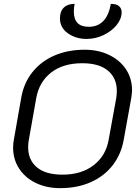

<svg xmlns="http://www.w3.org/2000/svg" viewBox="-20 -967 717 996"><path d="M48 -201Q48 -223 52 -243L90 -459Q103 -536 148 -592.5Q193 -649 262.5 -679Q332 -709 419 -709Q490 -709 546 -682Q602 -655 633.5 -607.5Q665 -560 665 -499Q665 -487 661 -459L622 -243Q609 -168 565.5 -111Q522 -54 452 -22.5Q382 9 292 9Q222 9 166.5 -17.5Q111 -44 79.5 -92Q48 -140 48 -201ZM544 -244 583 -458Q586 -478 586 -495Q586 -562 540 -600.5Q494 -639 407 -639Q307 -639 245 -590.5Q183 -542 168 -458L130 -244Q126 -225 126 -204Q126 -137 171.5 -99Q217 -61 304 -61Q403 -61 466.5 -110.5Q530 -160 544 -244ZM291 -872Q291 -908 311 -927.5Q331 -947 367 -947Q363 -927 363 -907Q363 -828 440 -828Q534 -828 555 -947Q584 -947 597.5 -935Q611 -923 611 -904Q611 -869 585 -837Q559 -805 517 -785Q475 -765 429 -765Q374 -765 332.5 -794Q291 -823 291 -872Z"/></svg>

Font: K2D Light
Style: Italic
Weight: 300
Italic angle: -10°
Designer: Katatrad Aksorn Co.,Ltd.
Foundry: Cadson Demak Co.,Ltd.
Version: Version 1.000; ttfautohint (v1.6)